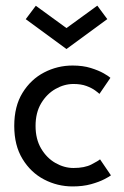

<svg xmlns="http://www.w3.org/2000/svg" viewBox="-20 -658 447 690"><path d="M243.9 -54.3Q284.2 -54.3 308.8 -67.1Q333.4 -79.9 339.5 -85.4L378.7 -27.8Q373.7 -23.7 355.1 -14Q336.6 -4.3 307.3 3.9Q278.1 12 240.9 12Q186.4 12 138.5 -13Q90.7 -37.9 61 -86.6Q31.2 -135.2 31.2 -205.5Q31.2 -276.3 61 -324.5Q90.7 -372.7 138.5 -397.6Q186.4 -422.5 240.9 -422.5Q277.8 -422.5 306.1 -413.7Q334.4 -404.9 352.8 -394.4Q371.2 -383.8 376.8 -378.3L337.4 -320.6Q333.3 -324.6 321.6 -333.2Q309.9 -341.8 290.6 -349Q271.2 -356.2 243.9 -356.2Q210.9 -356.2 179.4 -338.3Q148 -320.4 127.9 -286.8Q107.8 -253.1 107.8 -205.5Q107.8 -157.9 127.9 -124Q148 -90.1 179.4 -72.2Q210.9 -54.3 243.9 -54.3ZM72.5 -589.1 108.7 -637.3 218.9 -557.1 329.7 -637.7 365.6 -589.3 218.9 -481.8Z"/></svg>

Font: League Spartan Extralight
Style: Regular
Weight: 200
Foundry: The League of Moveable Type
Version: Version 2.300; ttfautohint (v1.8.3)